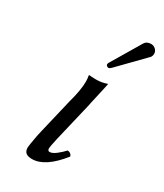

<svg xmlns="http://www.w3.org/2000/svg" viewBox="-176 -754 714 835"><g transform="rotate(30 180.5 -336.5)"><path d="M180.2 -122.1Q169.9 -76.7 169.9 -67.9Q169.9 -55.2 180.2 -55.2Q193.4 -55.2 212.2 -69.8Q231 -84.5 245.1 -100.1Q262.2 -100.1 268.1 -83Q194.8 9.8 128.9 9.8Q107.4 9.8 97.2 1Q87.9 -8.3 87.9 -22.9Q87.9 -34.7 98.1 -88.9L104 -115.2L145 -288.1Q164.1 -356.4 164.1 -398.9Q164.1 -414.6 161.1 -429.2Q161.6 -429.7 162.6 -430.2Q163.6 -430.7 164.1 -431.2Q171.9 -429.2 199.2 -429.2Q226.1 -429.2 252.9 -439Q251 -431.2 251 -428.2Q243.7 -397.9 231.9 -342.8Q228 -327.6 227.1 -319.8ZM295.9 -666Q306.2 -683.1 328.1 -683.1Q341.8 -683.1 351.3 -673.8Q360.8 -664.6 360.8 -651.9Q360.8 -647 359.9 -645Q357.9 -635.7 351.1 -629.9L231.9 -507.8Q224.1 -500 219.2 -500Q213.9 -500 210 -503.4Q206.1 -506.8 206.1 -511.2V-513.2L207 -514.2Q207 -514.6 207.5 -515.9Q208 -517.1 208 -518.1Q210 -522 210.9 -522.9L284.2 -646Q286.1 -648.9 295.9 -666Z"/></g></svg>

Font: Common Serif
Style: Italic
Weight: 400
Italic angle: -12°
Designer: Philipp H. Poll, Khaled Hosny
Foundry: Stefan Peev, Context Ltd.
Version: Version 1.026